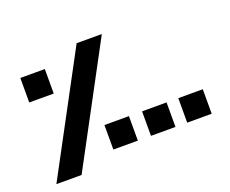

<svg xmlns="http://www.w3.org/2000/svg" viewBox="-110 -853 1234 1031"><g transform="rotate(-20 506.5 -337.0)"><path d="M411 -674H555L194 0H50ZM63 -602H203V-462H63ZM616 -210H756V-70H616ZM823 -210H963V-70H823ZM401 -210H541V-70H401Z"/></g></svg>

Font: Noto Kufi Arabic Black
Style: Regular
Weight: 900
Designer: Monotype Design Team, David Williams, Khaled Hosny
Foundry: Google LLC
Version: Version 2.109; ttfautohint (v1.8.4.7-5d5b)